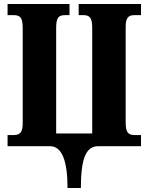

<svg xmlns="http://www.w3.org/2000/svg" viewBox="-20 -734 745 964"><path d="M231 0H18V-56H50Q74 -56 84 -69.5Q94 -83 94 -115V-595Q94 -630 84.5 -644Q75 -658 50 -658H18V-714H329V-658H305Q280 -658 271 -644Q262 -630 262 -595V-64H443V-595Q443 -630 433.5 -644Q424 -658 400 -658H375V-714H688V-658H654Q630 -658 620.5 -644.5Q611 -631 611 -600V-119Q611 -84 620.5 -70Q630 -56 654 -56H688V0H472Q427 0 406.5 49.5Q386 99 386 210H319Q319 0 231 0Z"/></svg>

Font: Noto Serif CondBlack
Style: Regular
Weight: 900
Width: 3
Designer: Monotype Design Team
Foundry: Monotype Imaging Inc.
Version: Version 1.001